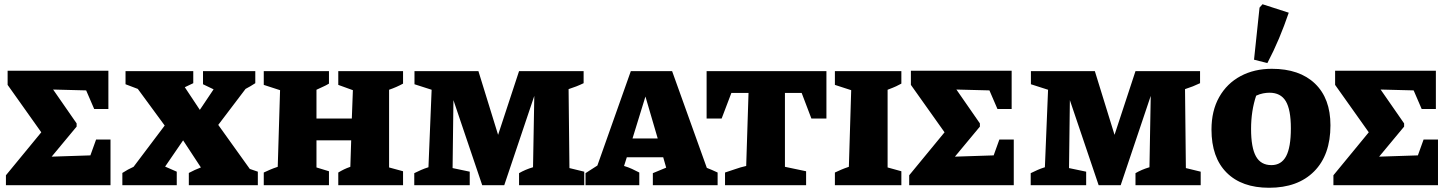

<svg xmlns="http://www.w3.org/2000/svg" viewBox="-20 -875 6869 907"><path d="M434 -216H502V0H8V-47L175 -250L16 -474V-541H492V-360H425L387 -448L231 -452L342 -292V-277L224 -135L407 -141Z M558 0V-58Q584 -75 611 -87L758 -282L631 -455L573 -477V-539H893V-482Q873 -472 853 -463L924 -356L989 -453L939 -477V-539H1186V-482Q1163 -467 1140 -455L1011 -285L1160 -77L1198 -64V0H872V-58Q900 -73 929 -84L845 -212L760 -88L815 -64V0Z M1226 0V-60Q1241 -67 1256 -73.5Q1271 -80 1292 -87L1303 -449L1226 -474V-539H1534V-480Q1519 -471 1509.5 -467Q1500 -463 1475 -451V-315H1642L1647 -449L1578 -474V-539H1884V-480Q1853 -463 1818 -451V-84L1884 -66V0H1578V-60Q1593 -69 1605.5 -75Q1618 -81 1635 -87L1639 -212H1475V-84L1534 -66V0Z M2670 -81 2740 -64V0H2432V-57Q2461 -74 2498 -85L2504 -422L2362 0H2258L2122 -402L2118 -81L2199 -64V0H1937V-57Q1953 -65 1969 -72Q1985 -79 2004 -85L2019 -451L1938 -477V-539H2240L2333 -238L2432 -539H2737V-482Q2704 -466 2666 -454Z M3319 -82Q3332 -77 3343.5 -72Q3355 -67 3370 -60V0H3064V-57L3127 -83L3113 -132H2941L2928 -91Q2948 -85 2965.5 -77Q2983 -69 3000 -60V0H2746V-57L2802 -93L2960 -539H3155ZM2968 -221H3087L3029 -419Z M3884 -539V-315H3813L3767 -436H3688V-87L3788 -66V0H3405V-60Q3428 -67 3453 -76Q3478 -85 3505 -91L3516 -436H3435L3389 -315H3318V-539Z M3924 0V-60Q3939 -67 3954 -73.5Q3969 -80 3990 -87L4001 -449L3924 -474V-539H4238V-480Q4225 -473 4213.5 -467.5Q4202 -462 4173 -451V-84L4238 -66V0Z M4701 -216H4769V0H4275V-47L4442 -250L4283 -474V-541H4759V-360H4692L4654 -448L4498 -452L4609 -292V-277L4491 -135L4674 -141Z M5582 -81 5652 -64V0H5344V-57Q5373 -74 5410 -85L5416 -422L5274 0H5170L5034 -402L5030 -81L5111 -64V0H4849V-57Q4865 -65 4881 -72Q4897 -79 4916 -85L4931 -451L4850 -477V-539H5152L5245 -238L5344 -539H5649V-482Q5616 -466 5578 -454Z M5975 12Q5846 12 5774.5 -59.5Q5703 -131 5703 -263Q5703 -352 5739.5 -416.5Q5776 -481 5840.5 -515.5Q5905 -550 5988 -550Q6119 -550 6192 -480Q6265 -410 6265 -283Q6265 -143 6188 -65.5Q6111 12 5975 12ZM5986 -95Q6033 -95 6055.5 -137Q6078 -179 6078 -269Q6078 -357 6054 -397Q6030 -437 5977 -437Q5963 -437 5947 -434Q5931 -431 5914 -423Q5890 -351 5890 -266Q5890 -178 5913 -136.5Q5936 -95 5986 -95ZM5967 -577 5904 -593 5930 -839 5944 -855 6068 -815Q6047 -753 6022 -693.5Q5997 -634 5967 -577Z M6705 -216H6773V0H6279V-47L6446 -250L6287 -474V-541H6763V-360H6696L6658 -448L6502 -452L6613 -292V-277L6495 -135L6678 -141Z"/></svg>

Font: Piazzolla SC ExtraBold
Style: Regular
Weight: 800
Designer: Juan Pablo del Peral
Foundry: Huerta Tipografica
Version: Version 1.330